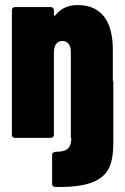

<svg xmlns="http://www.w3.org/2000/svg" viewBox="-20 -545 493 759"><path d="M428 -22V-224H427C427 -224 426 -226 426 -229V-349C426 -458 383 -525 287 -525C262 -525 226 -519 199 -485C196 -481 193 -482 193 -486V-505C193 -512 188 -517 181 -517H39C32 -517 27 -512 27 -505V-12C27 -5 32 0 39 0H181C188 0 193 -5 193 -12V-337C193 -366 205 -383 227 -383C248 -383 260 -367 260 -338V0H261C261 0 262 2 262 5C260 35 250 55 203 55C193 55 186 59 186 67V182C186 189 190 194 199 194C437 199 428 98 428 -22Z"/></svg>

Font: Barlow Condensed ExtraBold
Style: Regular
Weight: 800
Width: 3
Designer: Jeremy Tribby
Foundry: Tribby Type
Version: Version 1.422;hotconv 1.0.109;makeotfexe 2.5.65596